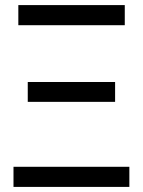

<svg xmlns="http://www.w3.org/2000/svg" viewBox="-20 -734 562 754"><path d="M52 -635H470V-714H52ZM89 -334H432V-412H89ZM33 0H488V-79H33Z"/></svg>

Font: Noto Sans Thai
Style: Regular
Weight: 400
Designer: Monotype Design Team
Foundry: Monotype Imaging Inc.
Version: Version 1.901